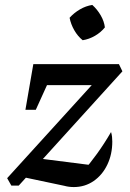

<svg xmlns="http://www.w3.org/2000/svg" viewBox="-20 -752 525 778"><path d="M26 0 9 -30 429 -492H462L476 -463L56 0ZM241 1 61 -37 129 -111 365 -81 316 -57Q345 -90 373.5 -129.5Q402 -169 430 -217Q433 -207 434 -197.5Q435 -188 435 -178Q435 -127 415 -85Q395 -43 359.5 -18.5Q324 6 279 6Q259 6 241 1ZM83 -307 115 -492H209L125 -307ZM147 -407 115 -492H462L376 -407ZM354 -732Q374 -714 388 -690Q402 -666 405 -641Q389 -621 365 -607Q341 -593 315 -589Q295 -605 281 -629.5Q267 -654 262 -680Q280 -700 304 -714Q328 -728 354 -732Z"/></svg>

Font: Piazzolla Thin SemiBold
Style: Italic
Weight: 600
Italic angle: -11.3°
Version: Version 2.005